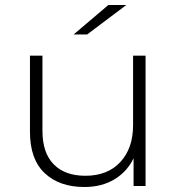

<svg xmlns="http://www.w3.org/2000/svg" viewBox="-20 -745 709 769"><path d="M318 4Q218 4 159 -51.5Q100 -107 100 -217V-522H150V-221Q150 -133 195 -87Q240 -41 322 -41Q411 -41 462 -96Q513 -151 513 -244V-522H563V0H515V-111Q489 -57 438 -26.5Q387 4 318 4ZM275 -607 414 -725H486L329 -607Z"/></svg>

Font: Montserrat Light
Style: Regular
Weight: 300
Designer: Julieta Ulanovsky
Foundry: Julieta Ulanovsky
Version: Version 9.000; ttfautohint (v1.8.4.7-5d5b)